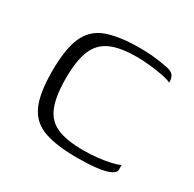

<svg xmlns="http://www.w3.org/2000/svg" viewBox="-101 -511 627 622"><g transform="rotate(30 212.0 -200.0)"><path d="M255 5Q181 5 134.5 -11Q88 -27 67.5 -70.5Q47 -114 47 -198Q47 -283 67.5 -327.5Q88 -372 134.5 -388.5Q181 -405 255 -405Q281 -405 303.5 -403Q326 -401 353 -396Q368 -394 377 -389.5Q386 -385 390 -377Q394 -369 394 -355Q382 -361 358.5 -365.5Q335 -370 309 -372.5Q283 -375 262 -375Q200 -375 164 -358.5Q128 -342 112.5 -304Q97 -266 97 -200Q97 -135 112 -96.5Q127 -58 163 -42Q199 -26 262 -26Q292 -26 317 -29Q342 -32 362 -36.5Q382 -41 394 -47V-30Q394 -18 376.5 -10Q359 -2 328 1.5Q297 5 255 5Z"/></g></svg>

Font: Genos Thin Light
Style: Regular
Weight: 300
Version: Version 1.010